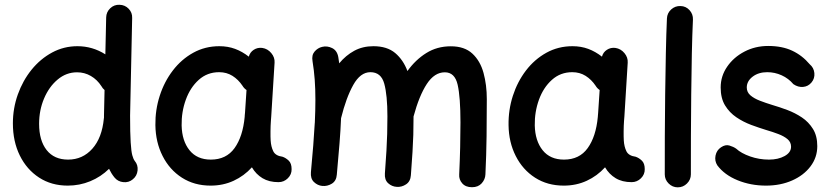

<svg xmlns="http://www.w3.org/2000/svg" viewBox="-20 -740 3519 815"><path d="M308.6 -543.9Q372.6 -543.9 427.2 -509.3L430.7 -666Q431.2 -689 447.8 -704.8Q464.4 -720.7 487.3 -719.7Q510.3 -719.2 526.1 -702.9Q542 -686.5 541 -663.6L532.2 -249Q532.2 -174.3 534.7 -135.7Q537.1 -97.2 541.5 -81.1Q545.9 -64.9 551.8 -57.1Q566.4 -40 564 -16.6Q561.5 6.8 543.9 21Q526.9 35.6 503.4 33.2Q480 30.8 465.8 13.2Q452.1 -3.9 442.9 -23.4Q408.2 10.7 363 29.3Q317.9 47.9 267.6 47.9Q198.2 47.9 145.8 13.7Q93.3 -20.5 64 -80.1Q34.7 -139.6 34.7 -216.3Q34.7 -280.3 55.7 -339.1Q76.7 -397.9 114 -444.1Q151.4 -490.2 201.2 -517.1Q251 -543.9 308.6 -543.9ZM146 -214.4Q146 -143.6 178 -103Q210 -62.5 269 -62.5Q330.6 -62.5 371.8 -108.6Q413.1 -154.8 420.9 -237.3Q420.9 -239.3 421.4 -240.7Q421.4 -245.1 421.4 -250L423.8 -357.9Q415.5 -364.7 410.6 -374Q392.6 -401.9 365.7 -417.5Q338.9 -433.1 307.1 -433.1Q261.2 -433.1 224.6 -402.3Q188 -371.6 167 -321.8Q146 -272 146 -214.4Z M1162.1 33.2Q1122.1 33.2 1094.2 16.4Q1066.4 -0.5 1049.3 -29.8Q1016.1 6.8 971.7 27.3Q927.2 47.9 874 47.9Q804.7 47.9 752.2 14.2Q699.7 -19.5 670.2 -77.9Q640.6 -136.2 639.6 -209Q638.7 -273.4 658 -333.3Q677.2 -393.1 713.6 -440.7Q750 -488.3 800.3 -516.1Q850.6 -543.9 911.1 -543.9Q947.3 -543.9 978 -532.5Q1008.8 -521 1036.1 -499.5Q1041 -518.1 1057.1 -528.6Q1073.2 -539.1 1093.3 -536.6Q1116.2 -533.2 1131.6 -514.6Q1147 -496.1 1145.5 -474.1L1131.3 -245.6Q1130.9 -236.3 1129.9 -227.1Q1128.4 -206.5 1128.2 -182.6Q1127.9 -158.7 1128.9 -143.6Q1130.4 -117.7 1139.9 -98.1Q1149.4 -78.6 1179.2 -74.7Q1193.4 -69.8 1205.6 -58.1Q1217.8 -46.4 1217.8 -22Q1218.3 0.5 1201.7 16.8Q1185.1 33.2 1162.1 33.2ZM875 -62.5Q940.4 -62.5 975.6 -111.3Q1010.7 -160.2 1018.6 -243.7Q1019 -247.6 1019 -251Q1019 -253.9 1019.5 -256.3Q1020 -258.8 1020 -261.2L1026.4 -357.9Q1015.6 -365.2 1009.3 -376Q991.7 -402.3 966.8 -418Q941.9 -433.6 910.2 -433.6Q859.9 -433.6 823.7 -401.1Q787.6 -368.7 768.8 -316.9Q750 -265.1 751 -207.5Q752.4 -142.1 784.4 -102.3Q816.4 -62.5 875 -62.5Z M1299.8 -9.3Q1311.5 -133.3 1315.9 -214.8Q1315.9 -217.3 1316.4 -220.2Q1318.8 -272.9 1318.8 -315.9Q1318.8 -362.8 1315.9 -401.9Q1313 -440.9 1306.6 -480.5Q1302.2 -505.9 1315.4 -521.2Q1328.6 -536.6 1347.2 -541Q1368.7 -546.4 1389.9 -535.9Q1411.1 -525.4 1416 -497.6Q1418 -484.4 1419.9 -471.2Q1447.8 -504.9 1483.6 -524.4Q1519.5 -543.9 1564.9 -543.9Q1623 -543.9 1657.5 -514.9Q1691.9 -485.8 1709.5 -438.5Q1743.7 -486.3 1789.6 -514.9Q1835.4 -543.5 1893.6 -543.5Q1951.7 -543.5 1985.1 -512.5Q2018.6 -481.4 2032.5 -430.4Q2046.4 -379.4 2046.4 -319.3Q2046.4 -241.7 2045.4 -161.6Q2044.4 -81.5 2040.5 0.5Q2039.6 21.5 2024.7 38.1Q2009.8 54.7 1983.4 54.7Q1956.5 54.7 1942.1 38.3Q1927.7 22 1929.2 0.5Q1932.1 -61.5 1933.3 -115.5Q1934.6 -169.4 1934.6 -220.7Q1934.6 -327.6 1922.6 -380.4Q1910.6 -433.1 1868.2 -433.1Q1824.2 -433.1 1791.7 -383.5Q1759.3 -334 1735.4 -245.6Q1735.4 -201.2 1734.4 -167.5Q1733.4 -133.8 1731 -95Q1728.5 -56.2 1724.1 3.9Q1722.2 30.3 1703.6 42.5Q1685.1 54.7 1664.6 53.2Q1643.6 52.2 1627.7 37.8Q1611.8 23.4 1613.8 -3.9Q1618.2 -62.5 1620.4 -100.6Q1622.6 -138.7 1623.5 -171.4Q1624.5 -204.1 1624.5 -246.1Q1624.5 -335.9 1611.1 -384.8Q1597.7 -433.6 1552.2 -433.6Q1509.8 -433.6 1479.5 -379.4Q1449.2 -325.2 1427.7 -238.3Q1425.8 -189.5 1421.1 -130.6Q1416.5 -71.8 1409.7 1.5Q1407.7 27.8 1388.7 39.6Q1369.6 51.3 1348.1 49.3Q1328.1 47.4 1312.7 32.7Q1297.4 18.1 1299.8 -9.3Z M2661.1 33.2Q2621.1 33.2 2593.3 16.4Q2565.4 -0.5 2548.3 -29.8Q2515.1 6.8 2470.7 27.3Q2426.3 47.9 2373 47.9Q2303.7 47.9 2251.2 14.2Q2198.7 -19.5 2169.2 -77.9Q2139.6 -136.2 2138.7 -209Q2137.7 -273.4 2157 -333.3Q2176.3 -393.1 2212.6 -440.7Q2249 -488.3 2299.3 -516.1Q2349.6 -543.9 2410.2 -543.9Q2446.3 -543.9 2477.1 -532.5Q2507.8 -521 2535.2 -499.5Q2540 -518.1 2556.2 -528.6Q2572.3 -539.1 2592.3 -536.6Q2615.2 -533.2 2630.6 -514.6Q2646 -496.1 2644.5 -474.1L2630.4 -245.6Q2629.9 -236.3 2628.9 -227.1Q2627.4 -206.5 2627.2 -182.6Q2627 -158.7 2627.9 -143.6Q2629.4 -117.7 2638.9 -98.1Q2648.4 -78.6 2678.2 -74.7Q2692.4 -69.8 2704.6 -58.1Q2716.8 -46.4 2716.8 -22Q2717.3 0.5 2700.7 16.8Q2684.1 33.2 2661.1 33.2ZM2374 -62.5Q2439.5 -62.5 2474.6 -111.3Q2509.8 -160.2 2517.6 -243.7Q2518.1 -247.6 2518.1 -251Q2518.1 -253.9 2518.6 -256.3Q2519 -258.8 2519 -261.2L2525.4 -357.9Q2514.6 -365.2 2508.3 -376Q2490.7 -402.3 2465.8 -418Q2440.9 -433.6 2409.2 -433.6Q2358.9 -433.6 2322.8 -401.1Q2286.6 -368.7 2267.8 -316.9Q2249 -265.1 2250 -207.5Q2251.5 -142.1 2283.4 -102.3Q2315.4 -62.5 2374 -62.5Z M2868.7 -714.4Q2891.6 -713.9 2907 -696.8Q2922.4 -679.7 2921.4 -656.7Q2918.5 -594.7 2916.7 -512Q2915 -429.2 2914.1 -338.4Q2913.1 -247.6 2912.8 -159.7Q2912.6 -71.8 2912.6 0Q2912.6 22.5 2896.2 38.8Q2879.9 55.2 2856.9 55.2Q2834.5 55.2 2818.1 38.8Q2801.8 22.5 2801.8 0Q2801.8 -72.3 2802 -160.2Q2802.2 -248 2803.5 -339.4Q2804.7 -430.7 2806.4 -514.4Q2808.1 -598.1 2811 -661.6Q2812 -684.6 2829.1 -700Q2846.2 -715.3 2868.7 -714.4Z M3424.8 -390.1Q3410.6 -373 3389.2 -371.1Q3367.7 -369.1 3347.7 -382.8Q3327.1 -407.2 3297.9 -420.4Q3268.6 -433.6 3236.8 -433.6Q3199.7 -433.6 3174.8 -414.6Q3149.9 -395.5 3149.9 -368.7Q3149.9 -348.6 3165.5 -335.2Q3181.2 -321.8 3206.1 -312.3Q3231 -302.7 3258.3 -294.4Q3288.6 -285.6 3321.8 -273.2Q3355 -260.7 3383.8 -241.5Q3412.6 -222.2 3430.9 -192.6Q3449.2 -163.1 3449.2 -119.6Q3449.2 -71.8 3420.4 -33.7Q3391.6 4.4 3342.3 26.1Q3293 47.9 3231.4 47.9Q3166.5 47.9 3110.8 25.1Q3055.2 2.4 3024.9 -38.1Q3012.7 -57.1 3017.3 -79.8Q3022 -102.5 3040.5 -114.7Q3059.1 -127.4 3076.2 -122.3Q3093.3 -117.2 3105 -108.9Q3126 -89.4 3164.3 -75.9Q3202.6 -62.5 3244.1 -62.5Q3283.2 -62.5 3310.5 -77.6Q3337.9 -92.8 3337.9 -117.2Q3337.9 -136.7 3322.8 -149.4Q3307.6 -162.1 3283.7 -171.1Q3259.8 -180.2 3232.9 -188Q3202.6 -197.3 3168.9 -209.7Q3135.3 -222.2 3105.7 -242.2Q3076.2 -262.2 3057.6 -292.7Q3039.1 -323.2 3039.1 -368.7Q3039.1 -417 3066.7 -457Q3094.2 -497.1 3140.1 -521Q3186 -544.9 3240.7 -544.9Q3299.8 -544.9 3342.5 -524.9Q3385.3 -504.9 3417 -467.3Q3434.6 -452.6 3436.8 -429.9Q3439 -407.2 3424.8 -390.1Z"/></svg>

Font: Mikhak SemiBold
Style: Regular
Weight: 600
Designer: Amin Abedi
Version: Version 3.3